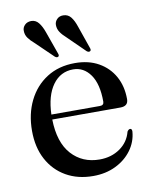

<svg xmlns="http://www.w3.org/2000/svg" viewBox="-79 -727 631 797"><g transform="rotate(-10 237.0 -328.5)"><path d="M443 -279Q443 -249.5 409.5 -249.5H122.5Q124.5 -152.5 170 -102.2Q215.5 -52 288 -52Q337.5 -52 374 -77.5Q410.5 -103 421.5 -146Q427.5 -155 433.5 -155Q442 -155 441.5 -142.5Q438 -99.5 412.5 -64.8Q387 -30 345 -9.5Q303 11 250 11Q185 11 135.8 -17.2Q86.5 -45.5 59 -96.8Q31.5 -148 31.5 -217.5Q31.5 -288.5 59 -344.2Q86.5 -400 136.8 -432Q187 -464 255.5 -464Q313 -464 355 -440.2Q397 -416.5 420 -375Q443 -333.5 443 -279ZM243.5 -439.5Q190 -439.5 157.5 -394.8Q125 -350 122.5 -270.5H327Q344 -270.5 344 -286Q344 -360.5 316 -400Q288 -439.5 243.5 -439.5ZM295 -610.5 328 -515.5Q332 -505.5 327 -502Q321 -497.5 312.5 -504L239.5 -575.5Q224 -589 214.8 -602.8Q205.5 -616.5 205.5 -633.5Q205.5 -647 215.8 -657.5Q226 -668 243 -667.5Q262.5 -667 274.5 -651.8Q286.5 -636.5 295 -610.5ZM159.5 -611.5 193.5 -516Q197.5 -506.5 193 -502.5Q187 -498 178.5 -504.5L105 -575.5Q89.5 -588.5 79.8 -602Q70 -615.5 70 -632.5Q69.5 -646 79.5 -656.5Q89.5 -667 107 -667.5Q126 -667.5 138.2 -652.2Q150.5 -637 159.5 -611.5Z"/></g></svg>

Font: Fraunces 72pt S000
Style: Regular
Weight: 400
Version: Version 1.000; ttfautohint (v1.8.3)